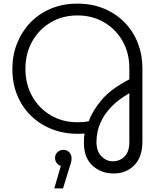

<svg xmlns="http://www.w3.org/2000/svg" viewBox="-20 -733 875 1057"><path d="M606 222Q536 222 489 178.5Q442 135 442 54Q442 42 442.5 28.5Q443 15 446 2Q364 9 292 -13Q220 -35 165 -82.5Q110 -130 79 -199Q48 -268 48 -354Q48 -428 73.5 -493Q99 -558 146 -607.5Q193 -657 259 -685Q325 -713 406 -713Q488 -713 554 -685Q620 -657 667 -608.5Q714 -560 739 -495.5Q764 -431 764 -358V47Q764 130 720 176Q676 222 606 222ZM406 -60Q423 -60 437.5 -61Q452 -62 469 -66Q489 -123 540 -183.5Q591 -244 692 -296V-358Q692 -441 655 -506.5Q618 -572 553.5 -610Q489 -648 406 -648Q324 -648 259 -609.5Q194 -571 157 -504.5Q120 -438 120 -354Q120 -270 157 -203.5Q194 -137 259 -98.5Q324 -60 406 -60ZM601 155Q639 155 665.5 128.5Q692 102 692 50V-220Q632 -185 596 -148Q560 -111 541.5 -74.5Q523 -38 517 -7Q511 24 511 47Q511 100 538.5 127.5Q566 155 601 155ZM279 304 315 180Q300 176 291.5 163.5Q283 151 283 137Q283 117 296.5 104.5Q310 92 329 92Q350 92 362 106Q374 120 374 139Q374 157 364 184L327 304Z"/></svg>

Font: MuseoModerno Light
Style: Regular
Weight: 300
Designer: Pablo Cosgaya, Héctor Gatti, Marcela Romero, and the Authors of The MuseoModerno Project.
Foundry: Omnibus-Type Team
Version: Version 1.001